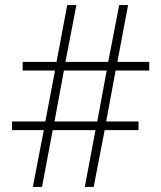

<svg xmlns="http://www.w3.org/2000/svg" viewBox="-20 -800 633 754"><path d="M109 -66 152 -289H27V-323H158L196 -523H69V-557H202L244 -780H280L237 -557H405L448 -780H483L441 -557H566V-523H434L397 -323H524V-289H391L348 -66H313L355 -289H187L145 -66ZM194 -323H362L399 -523H231Z"/></svg>

Font: Noto Sans Malayalam UI SemiCondensed ExtraLight
Style: Regular
Weight: 200
Width: 4
Designer: Jelle Bosma - Monotype Design Team
Foundry: Monotype Imaging Inc.
Version: Version 2.104; ttfautohint (v1.8.4.7-5d5b)